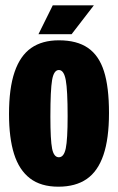

<svg xmlns="http://www.w3.org/2000/svg" viewBox="-20 -692 445 724"><path d="M14 -262Q14 -359 35 -420.5Q56 -482 97.5 -511Q139 -540 202 -540Q270 -540 311.5 -511.5Q353 -483 372 -423.5Q391 -364 391 -266Q391 -169 370 -107.5Q349 -46 307 -17Q265 12 200 12Q134 12 93 -19.5Q52 -51 33 -111.5Q14 -172 14 -262ZM235 -254Q235 -352 228 -390Q221 -428 202 -428Q183 -428 176.5 -390.5Q170 -353 170 -252Q170 -164 176.5 -131.5Q183 -99 202 -99Q221 -99 228 -132.5Q235 -166 235 -254ZM125 -563 179 -672H334L250 -563Z"/></svg>

Font: Bricolage Grotesque 96pt Condensed ExBd
Style: Regular
Weight: 800
Width: 3
Designer: Mathieu Triay
Foundry: Atelier Triay
Version: Version 1.001;Glyphs 3.2 (3207)